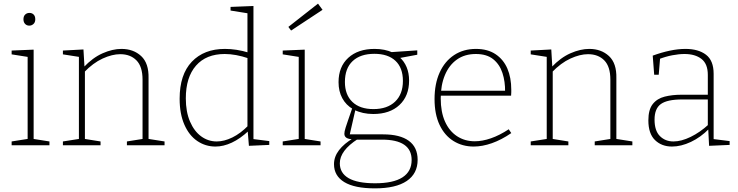

<svg xmlns="http://www.w3.org/2000/svg" viewBox="-20 -799 4057 1056"><path d="M165 -28 157 -36 252 -21V0H44V-21L139 -36L132 -28V-493L139 -485L44 -500V-521L165 -526ZM141 -658Q127 -658 118 -667.5Q109 -677 109 -693Q109 -710 118.5 -719Q128 -728 142 -728Q156 -728 165 -719Q174 -710 174 -693Q174 -676 164 -667Q154 -658 141 -658Z M326 0V-21L422 -36L414 -27V-494L422 -485L326 -500V-521L439 -527L445 -426L440 -429Q490 -482 544.5 -506Q599 -530 648 -530Q714 -530 756.5 -490.5Q799 -451 797 -369V-27L790 -36L885 -21V0H678V-21L772 -36L764 -27V-361Q764 -433 730.5 -467Q697 -501 641 -501Q597 -501 544.5 -477Q492 -453 442 -401L447 -413V-27L439 -36L533 -21V0Z M1165 7Q1110 7 1065 -23.5Q1020 -54 994 -113.5Q968 -173 968 -256Q968 -389 1035 -459.5Q1102 -530 1217 -530Q1248 -530 1281 -525Q1314 -520 1350 -509L1341 -504V-733L1348 -725L1248 -741V-761L1374 -766V-25L1366 -35L1461 -23V-2L1349 3L1342 -83L1347 -79Q1301 -36 1255 -14.5Q1209 7 1165 7ZM1172 -21Q1213 -21 1258 -43Q1303 -65 1346 -109L1341 -94V-488L1347 -478Q1276 -502 1216 -502Q1114 -502 1058 -438Q1002 -374 1002 -258Q1002 -184 1025 -130.5Q1048 -77 1086.5 -49Q1125 -21 1172 -21Z M1656 -28 1648 -36 1743 -21V0H1535V-21L1630 -36L1623 -28V-493L1630 -485L1535 -500V-521L1656 -526ZM1581 -631 1566 -651 1729 -779 1754 -745Z M2042 237Q1930 237 1873.5 202.5Q1817 168 1817 104Q1817 63 1844.5 27Q1872 -9 1923 -39L1925 -33Q1899 -33 1886.5 -40.5Q1874 -48 1874 -63Q1874 -70 1875.5 -77Q1877 -84 1881 -97.5Q1885 -111 1894 -136.5Q1903 -162 1918 -206L1921 -199Q1883 -221 1862.5 -259Q1842 -297 1842 -347Q1842 -432 1895.5 -481Q1949 -530 2040 -530Q2097 -530 2140 -510L2127 -512L2275 -522V-498L2173 -479L2178 -484Q2203 -462 2216.5 -429.5Q2230 -397 2230 -356Q2230 -271 2177 -221.5Q2124 -172 2033 -172Q1974 -172 1928 -195L1936 -201L1902 -52L1895 -60H2087Q2180 -60 2228.5 -24.5Q2277 11 2277 80Q2277 156 2217 196.5Q2157 237 2042 237ZM2043 209Q2143 209 2193.5 176.5Q2244 144 2244 81Q2244 25 2203 -3Q2162 -31 2081 -31H1934L1949 -35Q1849 29 1849 99Q1849 153 1897.5 181Q1946 209 2043 209ZM2034 -199Q2110 -199 2153 -240Q2196 -281 2196 -354Q2196 -426 2155 -464.5Q2114 -503 2039 -503Q1962 -503 1919.5 -463Q1877 -423 1877 -348Q1877 -278 1918 -238.5Q1959 -199 2034 -199Z M2585 7Q2523 7 2474 -23.5Q2425 -54 2397.5 -112.5Q2370 -171 2370 -254Q2370 -338 2398 -400Q2426 -462 2477.5 -496Q2529 -530 2598 -530Q2662 -530 2705.5 -501Q2749 -472 2770.5 -422Q2792 -372 2792 -305Q2792 -299 2792 -292Q2792 -285 2791 -273H2390V-300H2767L2758 -294Q2759 -350 2743.5 -397.5Q2728 -445 2692.5 -473.5Q2657 -502 2597 -502Q2536 -502 2493 -471.5Q2450 -441 2427 -386Q2404 -331 2404 -258Q2404 -183 2427.5 -130.5Q2451 -78 2493.5 -50Q2536 -22 2591 -22Q2633 -22 2680.5 -38.5Q2728 -55 2778 -88L2792 -67Q2738 -30 2685.5 -11.5Q2633 7 2585 7Z M2899 0V-21L2995 -36L2987 -27V-494L2995 -485L2899 -500V-521L3012 -527L3018 -426L3013 -429Q3063 -482 3117.5 -506Q3172 -530 3221 -530Q3287 -530 3329.5 -490.5Q3372 -451 3370 -369V-27L3363 -36L3458 -21V0H3251V-21L3345 -36L3337 -27V-361Q3337 -433 3303.5 -467Q3270 -501 3214 -501Q3170 -501 3117.5 -477Q3065 -453 3015 -401L3020 -413V-27L3012 -36L3106 -21V0Z M3905 -25 3897 -35 3993 -23V-2L3880 3L3875 -93L3879 -90Q3834 -44 3780 -18.5Q3726 7 3676 7Q3619 7 3582.5 -28.5Q3546 -64 3546 -137Q3546 -196 3570 -226.5Q3594 -257 3635.5 -267.5Q3677 -278 3728 -278H3880L3873 -270V-387Q3873 -448 3838 -475Q3803 -502 3745 -502Q3714 -502 3677.5 -495Q3641 -488 3602 -473L3611 -485L3603 -388H3578L3570 -493Q3619 -511 3664.5 -520.5Q3710 -530 3750 -530Q3821 -530 3863 -498Q3905 -466 3905 -393ZM3580 -141Q3580 -80 3609.5 -50.5Q3639 -21 3684 -21Q3727 -21 3778.5 -46Q3830 -71 3878 -115L3873 -102V-259L3880 -252H3732Q3650 -252 3615 -227Q3580 -202 3580 -141Z"/></svg>

Font: Bitter Thin ExtraLight
Style: Regular
Weight: 250
Version: Version 2.002